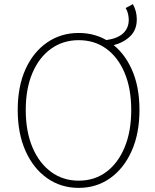

<svg xmlns="http://www.w3.org/2000/svg" viewBox="-20 -899 754 932"><path d="M529 -679 494 -704Q551 -712 578 -737.5Q605 -763 605 -803Q605 -816 601.5 -831.5Q598 -847 590 -860L625 -879Q635 -861 639.5 -842.5Q644 -824 644 -805Q644 -754 612 -723Q580 -692 529 -679ZM362 13Q276 13 209 -34Q142 -81 104 -166Q66 -251 66 -365Q66 -480 104 -563.5Q142 -647 209 -693Q276 -739 362 -739Q448 -739 514.5 -693Q581 -647 619 -563.5Q657 -480 657 -365Q657 -251 619 -166Q581 -81 514.5 -34Q448 13 362 13ZM362 -22Q439 -22 496 -64.5Q553 -107 585 -184Q617 -261 617 -365Q617 -469 585 -545Q553 -621 496 -662.5Q439 -704 362 -704Q286 -704 228 -662.5Q170 -621 137.5 -545Q105 -469 105 -365Q105 -261 137.5 -184Q170 -107 228 -64.5Q286 -22 362 -22Z"/></svg>

Font: Noto Sans SC Thin
Style: Regular
Weight: 100
Designer: Ryoko NISHIZUKA 西塚涼子 (kana, bopomofo & ideographs); Paul D. Hunt (Latin, Greek & Cyrillic); Sandoll Communications 산돌커뮤니
Foundry: Adobe
Version: Version 2.004-H2;hotconv 1.0.118;makeotfexe 2.5.65603